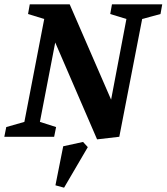

<svg xmlns="http://www.w3.org/2000/svg" viewBox="-36 -634 772 890"><path d="M414 12 220 -437 149 -69 224 -45 215 0H-16L-7 -45L77 -69L169 -546L94 -569L102 -614H287L479 -172L550 -546L475 -569L483 -614H716L708 -569L623 -546L517 0ZM261 236 221 225 257 44 349 24 371 48Z"/></svg>

Font: Manuale
Style: Bold Italic
Weight: 700
Italic angle: -11°
Version: Version 1.002